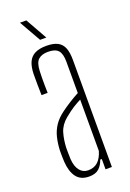

<svg xmlns="http://www.w3.org/2000/svg" viewBox="-145 -794 578 853"><g transform="rotate(-20 144.0 -368.0)"><path d="M123.5 5.5Q83 5.5 63.2 -21Q43.5 -47.5 40.5 -94Q40 -108.5 39.5 -121.5Q39 -134.5 39.5 -148Q41 -180.5 47.8 -208.8Q54.5 -237 70.8 -261.5Q87 -286 117.5 -308Q136 -321.5 157.8 -335.2Q179.5 -349 201.5 -360.5V-509Q201.5 -546 187.5 -562Q173.5 -578 139.5 -578Q110 -578 93.8 -563.8Q77.5 -549.5 76 -509Q75.5 -495.5 75.2 -478.2Q75 -461 75.2 -442.5Q75.5 -424 76 -407H47Q46.5 -432 46 -459.2Q45.5 -486.5 46 -508Q47 -542.5 57.2 -564Q67.5 -585.5 88.2 -595.5Q109 -605.5 141.5 -605.5Q175 -605.5 194.8 -595Q214.5 -584.5 223 -562.8Q231.5 -541 231.5 -506V0H201.5V-48.5H194Q186 -24.5 169.8 -9.5Q153.5 5.5 123.5 5.5ZM128 -22Q156 -22 174 -38.2Q192 -54.5 201.5 -87V-329.5Q184.5 -321 166 -309.5Q147.5 -298 120.5 -276Q90.5 -251 81 -218.8Q71.5 -186.5 70 -148Q70 -139.5 70.2 -124.8Q70.5 -110 71 -95Q73.5 -60 88.8 -41Q104 -22 128 -22ZM125 -640 67 -742H97L154.5 -640Z"/></g></svg>

Font: Big Shoulders Display Thin ExtraLight
Style: Regular
Weight: 250
Version: Version 2.002